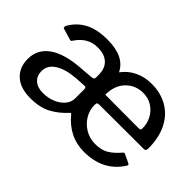

<svg xmlns="http://www.w3.org/2000/svg" viewBox="-87 -814 1099 1099"><g transform="rotate(45 462.0 -265.0)"><path d="M493 -221Q493 -181 514.5 -145.5Q536 -110 572.5 -88.5Q609 -67 653 -67Q704 -67 736.5 -87Q769 -107 801 -145Q805 -149 807.5 -149.5Q810 -150 816 -147L867 -123Q872 -120 872 -115Q872 -112 869 -107Q794 10 640 10Q517 10 434 -93Q430 -97 427 -93Q384 -45 333 -17.5Q282 10 205 10Q125 10 80.5 -30Q36 -70 36 -139Q36 -217 101 -263Q166 -309 295 -317L370 -323Q388 -325 388 -338V-363Q388 -413 358.5 -441Q329 -469 273 -469Q194 -469 145 -395Q141 -388 138 -387Q135 -386 127 -388L60 -408Q55 -410 55 -418Q55 -421 57 -427Q89 -483 143 -511.5Q197 -540 280 -540Q351 -540 395 -518.5Q439 -497 460 -454Q491 -496 537 -518Q583 -540 640 -540Q713 -540 769 -507.5Q825 -475 856 -413Q887 -351 887 -266Q887 -254 883.5 -249Q880 -244 869 -244L511 -243Q500 -243 496.5 -239Q493 -235 493 -221ZM495 -308 765 -307Q776 -307 779 -310.5Q782 -314 782 -323Q782 -361 764.5 -394.5Q747 -428 715 -448.5Q683 -469 642 -469Q579 -469 537 -425.5Q495 -382 495 -308ZM372 -260 310 -256Q231 -250 186 -221.5Q141 -193 141 -145Q141 -107 166 -84.5Q191 -62 236 -62Q277 -62 311.5 -76.5Q346 -91 367 -115.5Q388 -140 388 -170V-245Q388 -254 384.5 -257.5Q381 -261 372 -260Z"/></g></svg>

Font: Libre Franklin Medium
Style: Regular
Weight: 500
Designer: Pablo Impallari, Rodrigo Fuenzalida
Foundry: Impallari Type
Version: Version 1.002; ttfautohint (v1.5)